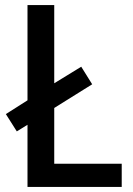

<svg xmlns="http://www.w3.org/2000/svg" viewBox="-20 -734 522 754"><path d="M88 0V-244L46 -218L3 -286L88 -340V-714H193V-407L299 -472L342 -403L193 -310V-91H458V0Z"/></svg>

Font: Noto Sans Gurmukhi SemiCondensed Medium
Style: Regular
Weight: 500
Width: 4
Designer: Jelle Bosma - Monotype Design Team
Foundry: Monotype Imaging Inc.
Version: Version 2.004; ttfautohint (v1.8.4.7-5d5b)